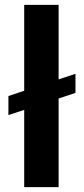

<svg xmlns="http://www.w3.org/2000/svg" viewBox="-20 -770 347 790"><path d="M290.5 -466.3V-387.7L221.2 -364.7V0H79.6V-317.9L14.6 -296.4V-375L79.6 -396.5V-750H221.2V-443.4Z"/></svg>

Font: Vazirmatn UI FD
Style: Bold
Weight: 700
Designer: Saber Rastikerdar
Foundry: Saber Rastikerdar
Version: Version 33.003